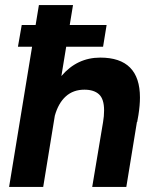

<svg xmlns="http://www.w3.org/2000/svg" viewBox="-20 -740 610 760"><path d="M66 -641H121L134 -720H269L256 -641H402L388 -555H242L223 -439Q285 -512 377 -512Q534 -512 534 -354Q534 -323 528 -285L523 -257H522L480 0H345L388 -257Q392 -280 392 -303Q392 -348 372 -366.5Q352 -385 314 -385Q270 -385 240.5 -358.5Q211 -332 197 -282L151 0H16L107 -555H51Z"/></svg>

Font: Oak Sans
Style: Bold Italic
Weight: 700
Italic angle: -9.5°
Foundry: Erik Kennedy, Walven
Version: Version 1.000